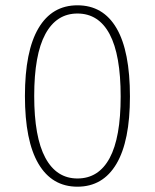

<svg xmlns="http://www.w3.org/2000/svg" viewBox="-20 -694 584 724"><path d="M470 -330Q470 -162 419 -76Q368 10 272 10Q176 10 125 -76.5Q74 -163 74 -332Q74 -501 125 -587.5Q176 -674 272 -674Q369 -674 419.5 -587.5Q470 -501 470 -330ZM109 -332Q109 -177 151 -99Q193 -21 272 -21Q352 -21 393.5 -98Q435 -175 435 -330Q435 -487 393.5 -565Q352 -643 272 -643Q193 -643 151 -565.5Q109 -488 109 -332Z"/></svg>

Font: FiraGO UltraLight
Style: Regular
Weight: 200
Designer: bBox Type
Foundry: bBox Type GmbH
Version: Version 1.001